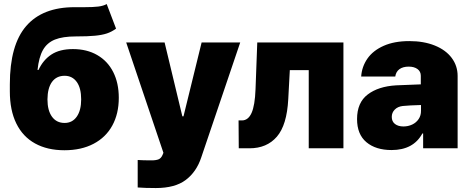

<svg xmlns="http://www.w3.org/2000/svg" viewBox="-20 -743 2357 962"><path d="M360.4 -560.5Q294.4 -560.5 255.1 -544.7Q215.8 -528.8 195.3 -492.7Q174.8 -456.5 168 -392.6H172.9Q196.3 -442.9 237.8 -470Q279.3 -497.1 345.7 -497.1Q415.5 -497.1 467.5 -467Q519.5 -437 547.4 -381.8Q575.2 -326.7 575.2 -252.9Q575.2 -173.3 542.7 -114Q510.3 -54.7 448.7 -22.5Q387.2 9.8 302.7 9.8Q217.3 9.8 155.8 -24.2Q94.2 -58.1 61.8 -124.3Q29.3 -190.4 29.3 -285.2V-320.3Q29.3 -517.6 111.1 -612.3Q192.9 -707 353.5 -707H404.3Q446.8 -707 472.7 -710.2Q498.5 -713.4 514.6 -722.7L561.5 -599.6Q539.6 -583.5 515.4 -575.4Q491.2 -567.4 455.6 -564Q419.9 -560.5 360.4 -560.5ZM386.7 -245.1Q386.7 -301.8 364.5 -332.5Q342.3 -363.3 303.7 -363.3Q263.2 -363.3 240.7 -332.8Q218.3 -302.2 217.8 -245.1Q217.8 -189.5 240.5 -158.2Q263.2 -127 303.7 -127Q342.3 -127 364.5 -158.4Q386.7 -189.9 386.7 -245.1Z M669.9 196.3V58.6Q695.3 60.5 739.3 60.5Q761.7 60.5 774.7 55.2Q787.6 49.8 794.9 32.2L798.8 22.5L612.3 -530.3H804.7L893.6 -160.2H899.4L990.2 -530.3H1183.6L988.3 45.9Q964.4 118.2 910.6 158.7Q856.9 199.2 760.7 199.2Q706.5 199.2 669.9 196.3Z M1175.3 -139.6H1191.9Q1223.6 -139.6 1240.5 -177.2Q1257.3 -214.8 1260.3 -295.9L1269 -530.3H1700.7V0H1526.9V-391.6H1432.1L1424.3 -246.1Q1417.5 -116.2 1367.2 -58.1Q1316.9 0 1230 0H1176.3Z M1964.4 -315.4 2088.4 -320.3V-363.3Q2088.4 -384.8 2071.8 -397Q2055.2 -409.2 2027.8 -409.2Q1999 -409.2 1981.4 -396.5Q1963.9 -383.8 1960.4 -359.4H1789.6Q1793 -409.2 1821 -449.5Q1849.1 -489.7 1902.3 -513.4Q1955.6 -537.1 2030.8 -537.1Q2103.5 -537.1 2158.4 -514.9Q2213.4 -492.7 2243.2 -452.9Q2272.9 -413.1 2272.9 -362.3V0H2100.1V-74.2H2096.2Q2051.3 8.8 1941.9 8.8Q1862.8 8.8 1815.9 -30.5Q1769 -69.8 1769 -146.5Q1769 -229 1822.3 -269.5Q1875.5 -310.1 1964.4 -315.4ZM2001.5 -109.4Q2024.9 -109.4 2045.2 -118.9Q2065.4 -128.4 2077.6 -146.5Q2089.8 -164.6 2089.4 -188.5V-216.8Q2031.2 -215.3 1997.6 -211.9Q1972.7 -209 1957.8 -193.8Q1942.9 -178.7 1942.9 -157.2Q1942.9 -134.3 1959 -121.8Q1975.1 -109.4 2001.5 -109.4Z"/></svg>

Font: Pretendard GOV Black
Style: Regular
Weight: 900
Designer: Base glyphs from Inter by Rasmus Andersson; Hangeul glyphs from Noto Sans CJK(Source Han Sans) by Jang Soo-young and Kan
Foundry: Kil Hyung-jin
Version: Version 1.309